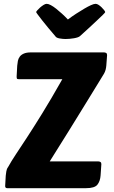

<svg xmlns="http://www.w3.org/2000/svg" viewBox="-20 -984 594 1004"><path d="M18 0Q7 0 7 -11L10 -65Q11 -74 13 -87.5Q15 -101 22 -110Q39 -141 63 -177Q87 -213 121 -265Q155 -317 200.5 -390.5Q246 -464 306 -570H78Q70 -570 68.5 -573Q67 -576 67 -584L70 -640Q71 -653 73.5 -665.5Q76 -678 83.5 -688Q91 -698 105 -704Q119 -710 142 -710H524Q530 -710 535 -707Q540 -704 540 -696L536 -642Q534 -616 524 -599Q521 -594 495 -551.5Q469 -509 429 -444Q389 -379 339.5 -299Q290 -219 240 -140H494Q500 -140 505 -137Q510 -134 510 -126L506 -67Q504 -37 489.5 -18.5Q475 0 430 0ZM224 -964Q233 -964 246 -957Q259 -950 273.5 -938.5Q288 -927 304 -912.5Q320 -898 335 -882Q356 -898 378.5 -912.5Q401 -927 420.5 -938.5Q440 -950 455.5 -957Q471 -964 480 -964Q487 -964 495.5 -958.5Q504 -953 511.5 -945.5Q519 -938 524.5 -931Q530 -924 530 -921Q530 -918 517 -905.5Q504 -893 484.5 -874.5Q465 -856 442 -835Q419 -814 398 -795Q390 -788 367 -784Q344 -780 322 -780Q309 -780 291.5 -783Q274 -786 269 -795Q251 -816 233 -837.5Q215 -859 201 -877Q187 -895 178 -907Q169 -919 169 -921Q169 -923 175 -930Q181 -937 189.5 -944.5Q198 -952 207.5 -958Q217 -964 224 -964Z"/></svg>

Font: PoetsenOne
Style: Regular
Weight: 400
Designer: Rodrigo Fuenzalida, Pablo Impallari
Foundry: Pablo Impallari, Rodrigo Fuenzalida
Version: Version 1.000; ttfautohint (v0.8) -G 200 -r 50